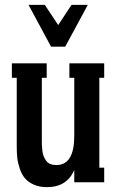

<svg xmlns="http://www.w3.org/2000/svg" viewBox="-20 -749 480 789"><path d="M340.8 -729 248 -557.1H189.9L97.2 -729H164.1L219.2 -646L273.9 -729ZM408.2 -488.8V-429.2H388.2V-60.1H408.2V0H285.2V-50.8Q255.4 20 172.9 20Q141.1 20 117.9 9.3Q94.7 -1.5 81.8 -17.3Q68.8 -33.2 61 -56.6Q53.2 -80.1 51 -100.3Q48.8 -120.6 48.8 -145V-429.2H28.8V-488.8H171.9V-429.2H151.9V-176.8Q151.9 -161.1 152.1 -152.8Q152.3 -144.5 154.1 -129.9Q155.8 -115.2 159.4 -106.7Q163.1 -98.1 169.4 -88.9Q175.8 -79.6 186.5 -75.2Q197.3 -70.8 211.9 -70.8Q285.2 -70.8 285.2 -190.9V-429.2H265.1V-488.8Z"/></svg>

Font: Margherita Bold
Style: Regular
Weight: 700
Designer: James Puckett
Foundry: Dunwich Type Founders
Version: Version 1.008;hotconv 1.0.109;makeotfexe 2.5.65596